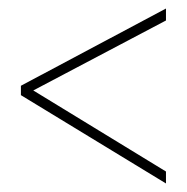

<svg xmlns="http://www.w3.org/2000/svg" viewBox="-20 -578 439 450"><path d="M369 -148 29 -355V-377L369 -558V-530L58 -366L369 -176Z"/></svg>

Font: Noto Sans Khmer ExtraCondensed Thin
Style: Regular
Weight: 250
Width: 2
Designer: Danh Hong and the Monotype Design Team
Foundry: Monotype Imaging Inc.
Version: Version 2.004